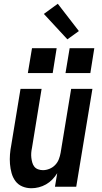

<svg xmlns="http://www.w3.org/2000/svg" viewBox="-20 -992 540 1020"><path d="M147 8Q121 8 98.5 -1.5Q76 -11 62 -30Q48 -49 41.5 -72.5Q35 -96 33 -121Q31 -146 33 -171.5Q35 -197 40 -222L89 -520H201L150 -207Q147 -193 146 -180Q145 -167 146.5 -154Q148 -141 151.5 -128.5Q155 -116 162.5 -106.5Q170 -97 182.5 -92.5Q195 -88 208 -88Q225 -88 242.5 -95Q260 -102 273 -115.5Q286 -129 292.5 -146Q299 -163 302 -180L358 -520H471L385 0H272L284 -72Q273 -54 258 -38.5Q243 -23 224.5 -12.5Q206 -2 186 3Q166 8 147 8ZM460 -604H328L350 -736H481ZM260 -604H128L150 -736H281ZM338 -783 213 -918 287 -972 399 -827Z"/></svg>

Font: Iosevka SS04
Style: Bold Italic
Weight: 700
Italic angle: -9°
Monospace: yes
Designer: Belleve Invis
Foundry: Belleve Invis
Version: Version 19.0.0; ttfautohint (v1.8.4)